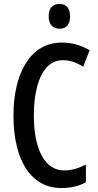

<svg xmlns="http://www.w3.org/2000/svg" viewBox="-20 -940 497 970"><path d="M281 -920C244 -920 226 -898 226 -857C226 -817 246 -795 281 -795C316 -795 334 -817 334 -857C334 -897 317 -920 281 -920ZM297 -636C335 -636 369 -623 400 -603L433 -686C389 -712 343 -725 292 -725C130 -725 48 -564 48 -357C48 -126 139 10 290 10C338 10 379 0 414 -19V-109C380 -91 344 -79 303 -79C209 -79 151 -182 151 -356C151 -509 195 -636 297 -636Z"/></svg>

Font: Noto Sans Myanmar UI ExtraCondensed Medium
Style: Regular
Weight: 500
Width: 2
Designer: Monotype Design Team
Foundry: Monotype Imaging Inc.
Version: Version 2.103